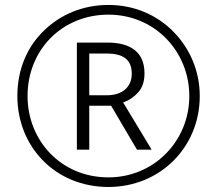

<svg xmlns="http://www.w3.org/2000/svg" viewBox="-20 -743 872 772"><path d="M416 8.8C622.6 8.8 783.2 -149.9 783.2 -356.9C783.2 -457 743.7 -548.3 677.2 -615.7C610.4 -683.1 520 -723.1 416 -723.1C313 -723.1 223.1 -684.6 155.8 -619.1C88.4 -553.7 49.8 -462.4 49.8 -356.9C49.8 -151.4 203.6 8.8 416 8.8ZM416 -29.8C224.6 -29.8 90.8 -178.7 90.8 -356.9C90.8 -543 230 -684.1 416 -684.1C603.5 -684.1 741.2 -535.2 741.2 -356.9C741.2 -175.3 598.6 -29.8 416 -29.8ZM338.9 -141.1V-317.9H426.8L530.8 -141.1H589.8L475.1 -331.1C498 -338.9 518.6 -352.5 535.6 -371.6C552.7 -390.6 561 -416 561 -448.2C561 -532.2 506.3 -571.8 412.1 -571.8H289.1V-141.1ZM338.9 -359.9V-527.8H409.2C473.1 -527.8 509.8 -504.9 509.8 -446.8C509.8 -389.6 467.8 -359.9 409.2 -359.9Z"/></svg>

Font: Noto Reveo Sans
Style: Regular
Weight: 300
Designer: Monotype Design Team
Foundry: Monotype Imaging Inc.
Version: Version 2.007